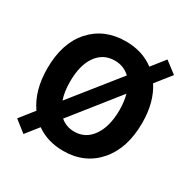

<svg xmlns="http://www.w3.org/2000/svg" viewBox="-165 -841 1010 1029"><g transform="rotate(30 340.5 -326.0)"><path d="M654 -637 579 -543Q635 -457 635 -329Q635 -172 554.5 -80Q474 12 342 12Q245 12 175 -38L113 40L42 -16L111 -103Q48 -193 48 -329Q48 -486 128.5 -575.5Q209 -665 342 -665Q444 -665 517 -610L582 -692ZM189 -329Q189 -265 205 -220L436 -509Q397 -546 342 -546Q271 -546 230 -488.5Q189 -431 189 -329ZM495 -329Q495 -382 483 -423L256 -138Q292 -107 342 -107Q412 -107 453.5 -167Q495 -227 495 -329Z"/></g></svg>

Font: Assistant
Style: Bold
Weight: 700
Designer: Hebrew By Ben Nathan, Latin by Paul Hunt
Version: Version 2.001;PS 002.001;hotconv 1.0.88;makeotf.lib2.5.64775